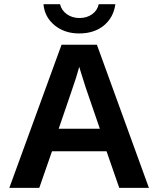

<svg xmlns="http://www.w3.org/2000/svg" viewBox="-20 -903 762 923"><path d="M553.2 0 492.2 -175.8H230L168.9 0H24.9L275.9 -688H445.8L695.8 0ZM360.8 -582 357.9 -571.3Q353 -553.7 346.2 -531.2Q339.4 -508.8 262.2 -284.2H460L392.1 -481.9L371.1 -548.3ZM360.8 -742.2Q290 -742.2 242.2 -781.7Q194.3 -821.3 189 -882.8H268.6Q275.9 -852.5 301.8 -834.5Q327.6 -816.4 361.8 -816.4Q397 -816.4 422.4 -834.2Q447.8 -852.1 454.6 -882.8H534.7Q525.4 -817.9 478.8 -780Q432.1 -742.2 360.8 -742.2Z"/></svg>

Font: Liberation Sans
Style: Bold
Weight: 700
Designer: Steve Matteson
Foundry: Ascender Corporation
Version: Version 2.1.5